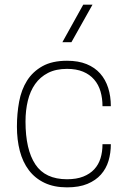

<svg xmlns="http://www.w3.org/2000/svg" viewBox="-20 -800 551 828"><path d="M269 8Q213 8 172 -11.5Q131 -31 104.5 -66Q78 -101 65.5 -149Q53 -197 53 -254Q53 -310 62.5 -361.5Q72 -413 96.5 -452Q121 -491 163 -514.5Q205 -538 269 -538Q318 -538 353.5 -523.5Q389 -509 412 -483Q435 -457 446.5 -421Q458 -385 458 -342H422Q422 -376 413.5 -405.5Q405 -435 386 -457Q367 -479 338 -491Q309 -503 269 -503Q221 -503 187 -485.5Q153 -468 131.5 -437.5Q110 -407 100 -365.5Q90 -324 90 -276Q90 -155 132.5 -91Q175 -27 269 -27Q310 -27 339 -38.5Q368 -50 386.5 -70Q405 -90 413.5 -117.5Q422 -145 422 -178H458Q458 -140 448 -106.5Q438 -73 415.5 -47.5Q393 -22 357 -7Q321 8 269 8ZM288 -618H249L339 -780H379Z"/></svg>

Font: Tanohe Sans ExtraLight
Style: Regular
Weight: 250
Designer: Village Type and Design LLC & Cristiano Sobral
Foundry: Cooper Hewitt Smithsonian Design Museum
Version: Version 1.00;May 30, 2020;FontCreator 12.0.0.2522 64-bit; tt